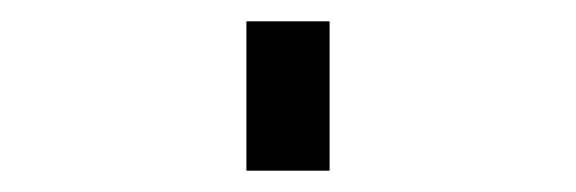

<svg xmlns="http://www.w3.org/2000/svg" viewBox="-20 60 540 180"><path d="M211 220V80H289V220Z"/></svg>

Font: Iosevka Curly Slab Medium
Style: Regular
Weight: 500
Monospace: yes
Designer: Belleve Invis
Foundry: Belleve Invis
Version: Version 22.1.2; ttfautohint (v1.8.4)